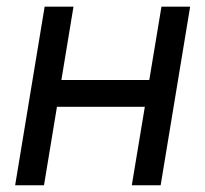

<svg xmlns="http://www.w3.org/2000/svg" viewBox="-20 -549 608 569"><path d="M441.4 -312 428.7 -232.4H128.4L141.6 -312ZM197.8 -529.3 110.4 0H24.9L112.3 -529.3ZM543.5 -529.3 456.1 0H370.6L458.5 -529.3Z"/></svg>

Font: Inter 24pt
Style: Italic
Weight: 400
Italic angle: -9.3988°
Designer: Rasmus Andersson
Foundry: rsms
Version: Version 4.001;git-66647c0bb